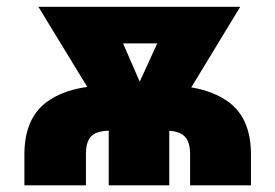

<svg xmlns="http://www.w3.org/2000/svg" viewBox="-20 -556 826 576"><path d="M53.2 0V-92.3Q53.2 -201.2 120.8 -250.5Q188.5 -299.8 311 -299.8H476.1Q597.2 -299.8 665 -250.5Q732.9 -201.2 732.9 -92.3V0H550.3V-93.8Q550.3 -118.2 543.2 -133.5Q536.1 -148.9 519.8 -156.5Q503.4 -164.1 476.1 -164.1H311Q288.1 -164.1 271.7 -158.4Q255.4 -152.8 246.6 -137.7Q237.8 -122.6 237.8 -93.8V0ZM306.2 0V-221.7H487.8V0ZM318.8 -168.9 95.2 -535.6H301.3L429.2 -242.2L412.6 -168.9ZM384.3 -168.9 369.1 -245.1 502 -535.6H700.7L478 -168.9ZM204.6 -425.8V-535.6H607.9V-425.8Z"/></svg>

Font: Inter 20pt Black
Style: Regular
Weight: 900
Version: Version 4.001;git-66647c0bb